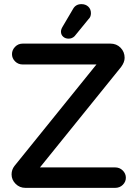

<svg xmlns="http://www.w3.org/2000/svg" viewBox="-20 -901 663 929"><path d="M275 -748Q275 -759 283 -772L333 -857Q346 -881 374 -881Q394 -881 407 -869Q420 -857 420 -837Q420 -819 408 -808L341 -726Q329 -714 312 -714Q296 -714 285.5 -723.5Q275 -733 275 -748ZM50 -98 445 -587Q447 -588 447 -589H446H90Q68 -589 53 -604Q38 -619 38 -639Q38 -659 53 -674.5Q68 -690 90 -690H514Q544 -690 563.5 -670Q583 -650 583 -621Q583 -600 566 -577L175 -93Q173 -92 173 -91H174H537Q559 -91 574 -76Q589 -61 589 -41Q589 -21 574 -6.5Q559 8 537 8H103Q75 8 55.5 -11.5Q36 -31 36 -57Q36 -80 50 -98Z"/></svg>

Font: 寒蝉全圆体 Bold
Style: Regular
Weight: 700
Designer: Warren2060
      Designed by Motoya company      

      [Varela Round]
      Joe Prince(Latin component); Avraham Cornf
Foundry: ChillType
Version: Version 3.200